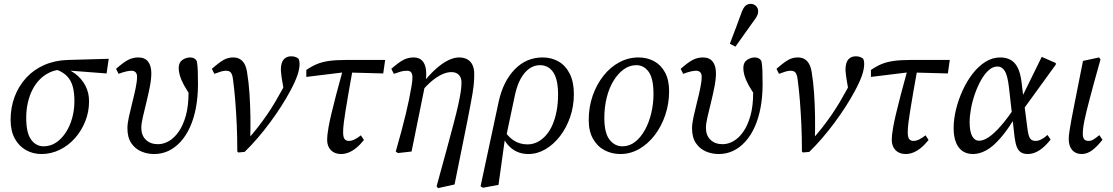

<svg xmlns="http://www.w3.org/2000/svg" viewBox="-20 -786 5775 996"><path d="M195 13Q151 13 114.5 -7.5Q78 -28 56.5 -67.5Q35 -107 35 -164Q35 -229 56 -284.5Q77 -340 116 -382.5Q155 -425 210 -449Q265 -473 332 -475L544 -481L533 -405L323 -421L307 -425Q271 -425 241.5 -412Q212 -399 188.5 -376Q165 -353 149 -322Q133 -291 124.5 -253.5Q116 -216 116 -175Q116 -96 141.5 -61.5Q167 -27 206 -27Q242 -27 271 -46.5Q300 -66 321.5 -99Q343 -132 354.5 -174Q366 -216 366 -261Q366 -305 357.5 -336.5Q349 -368 329 -389.5Q309 -411 275 -424L294 -438Q336 -429 369.5 -404Q403 -379 422.5 -342.5Q442 -306 442 -261Q442 -206 422.5 -157Q403 -108 369 -69.5Q335 -31 290 -9Q245 13 195 13Z M779 13Q744 13 712.5 -0.5Q681 -14 661 -43.5Q641 -73 641 -121Q641 -144 648.5 -179Q656 -214 666 -253Q676 -292 683.5 -328Q691 -364 691 -388Q691 -403 683.5 -411Q676 -419 662 -419Q651 -419 635 -415.5Q619 -412 595 -403L582 -429Q622 -464 646 -476Q670 -488 698 -488Q731 -488 748 -466.5Q765 -445 765 -406Q765 -375 757 -334.5Q749 -294 739 -253.5Q729 -213 721 -178.5Q713 -144 713 -123Q713 -84 736.5 -61Q760 -38 800 -38Q828 -38 856 -54Q884 -70 907 -103Q930 -136 944 -186Q958 -236 958 -304Q958 -324 957 -342Q956 -360 954 -382L981 -347L977 -278Q949 -317 934 -345Q919 -373 913 -394Q907 -415 907 -433Q907 -462 926 -475Q945 -488 967 -488Q979 -488 987.5 -483Q996 -478 1001 -469Q1005 -446 1006 -420Q1007 -394 1007 -350Q1007 -284 996.5 -228Q986 -172 966 -127.5Q946 -83 917.5 -51.5Q889 -20 854.5 -3.5Q820 13 779 13Z M1211 0Q1211 -77 1208 -141.5Q1205 -206 1200.5 -262.5Q1196 -319 1189 -372Q1187 -391 1182.5 -401Q1178 -411 1171 -415Q1164 -419 1153 -419Q1140 -419 1126.5 -415Q1113 -411 1092 -403L1079 -429Q1118 -463 1140.5 -475.5Q1163 -488 1190 -488Q1210 -488 1224.5 -479.5Q1239 -471 1248.5 -454Q1258 -437 1262 -409Q1270 -361 1274 -303Q1278 -245 1279 -183Q1280 -121 1278 -59L1263 -61Q1293 -94 1318.5 -127Q1344 -160 1366 -192Q1388 -224 1407.5 -257Q1427 -290 1445 -323Q1453 -337 1457.5 -346.5Q1462 -356 1466 -366L1453 -313L1441 -384Q1440 -394 1438.5 -405Q1437 -416 1437 -423Q1437 -461 1451.5 -477.5Q1466 -494 1491 -494Q1505 -494 1515 -489.5Q1525 -485 1529 -481Q1531 -477 1532.5 -470Q1534 -463 1534 -454Q1534 -428 1522.5 -394.5Q1511 -361 1484 -311Q1463 -272 1436.5 -231Q1410 -190 1380 -149.5Q1350 -109 1317 -70.5Q1284 -32 1249 2L1216 5Z M1569 -387V-423Q1598 -443 1625 -454Q1652 -465 1687.5 -470Q1723 -475 1775 -475H1978L1968 -405L1783 -410H1757ZM1749 13Q1716 13 1696.5 -7Q1677 -27 1677 -61Q1677 -71 1678.5 -86.5Q1680 -102 1684.5 -127.5Q1689 -153 1698.5 -193.5Q1708 -234 1723.5 -293.5Q1739 -353 1762 -436L1813 -445Q1798 -361 1788 -304Q1778 -247 1772.5 -211Q1767 -175 1764 -153.5Q1761 -132 1760.5 -120Q1760 -108 1760 -98Q1760 -76 1767 -65.5Q1774 -55 1790 -55Q1804 -55 1820 -63Q1836 -71 1852 -84L1868 -60Q1849 -36 1829 -19.5Q1809 -3 1789 5Q1769 13 1749 13Z M2033 0Q2050 -59 2062.5 -106Q2075 -153 2084.5 -192.5Q2094 -232 2101.5 -268Q2109 -304 2115 -340Q2120 -369 2119.5 -386Q2119 -403 2112.5 -411Q2106 -419 2093 -419Q2074 -419 2060 -415Q2046 -411 2023 -403L2010 -429Q2050 -464 2074 -476Q2098 -488 2126 -488Q2153 -488 2169 -472.5Q2185 -457 2189.5 -426Q2194 -395 2186 -350L2115 0L2044 8ZM2245 180 2297 -10Q2319 -91 2334 -148Q2349 -205 2357.5 -244Q2366 -283 2370 -309.5Q2374 -336 2374 -357Q2374 -384 2360 -398Q2346 -412 2322 -412Q2299 -412 2273.5 -400.5Q2248 -389 2221 -366.5Q2194 -344 2166 -311L2157 -354H2172Q2208 -399 2241 -428.5Q2274 -458 2304.5 -473Q2335 -488 2361 -488Q2387 -488 2404.5 -478Q2422 -468 2431 -449Q2440 -430 2440 -403Q2440 -388 2439.5 -373.5Q2439 -359 2437 -341.5Q2435 -324 2431 -299.5Q2427 -275 2420 -239Q2413 -203 2403 -151L2338 171L2252 190Z M2485 188 2473 180 2567 -259Q2590 -364 2650 -426Q2710 -488 2795 -488Q2841 -488 2877.5 -467Q2914 -446 2935.5 -403.5Q2957 -361 2957 -298Q2957 -235 2937.5 -178.5Q2918 -122 2884.5 -79Q2851 -36 2809 -11.5Q2767 13 2721 13Q2669 13 2631.5 -18Q2594 -49 2579 -104L2589 -122Q2610 -81 2642.5 -59Q2675 -37 2716 -37Q2744 -37 2768.5 -49.5Q2793 -62 2813 -85Q2833 -108 2846.5 -139.5Q2860 -171 2867.5 -210.5Q2875 -250 2875 -295Q2875 -374 2850 -411Q2825 -448 2781 -448Q2751 -448 2725.5 -430Q2700 -412 2681 -377.5Q2662 -343 2651 -292L2606 -79L2601 -78L2566 173Z M3198 13Q3153 13 3115.5 -7Q3078 -27 3056 -66.5Q3034 -106 3034 -163Q3034 -231 3054.5 -289.5Q3075 -348 3110.5 -393Q3146 -438 3193 -463Q3240 -488 3292 -488Q3338 -488 3374 -468Q3410 -448 3430.5 -409Q3451 -370 3451 -313Q3451 -248 3431 -189Q3411 -130 3376 -84.5Q3341 -39 3295.5 -13Q3250 13 3198 13ZM3209 -27Q3245 -27 3274.5 -50Q3304 -73 3325.5 -112Q3347 -151 3358.5 -199.5Q3370 -248 3370 -298Q3370 -379 3345 -413.5Q3320 -448 3281 -448Q3246 -448 3216 -426.5Q3186 -405 3163 -367.5Q3140 -330 3127.5 -280.5Q3115 -231 3115 -175Q3115 -96 3142 -61.5Q3169 -27 3209 -27Z M3708 13Q3673 13 3641.5 -0.5Q3610 -14 3590 -43.5Q3570 -73 3570 -121Q3570 -144 3577.5 -179Q3585 -214 3595 -253Q3605 -292 3612.5 -328Q3620 -364 3620 -388Q3620 -403 3612.5 -411Q3605 -419 3591 -419Q3580 -419 3564 -415.5Q3548 -412 3524 -403L3511 -429Q3551 -464 3575 -476Q3599 -488 3627 -488Q3660 -488 3677 -466.5Q3694 -445 3694 -406Q3694 -375 3686 -334.5Q3678 -294 3668 -253.5Q3658 -213 3650 -178.5Q3642 -144 3642 -123Q3642 -84 3665.5 -61Q3689 -38 3729 -38Q3757 -38 3785 -54Q3813 -70 3836 -103Q3859 -136 3873 -186Q3887 -236 3887 -304Q3887 -324 3886 -342Q3885 -360 3883 -382L3910 -347L3906 -278Q3878 -317 3863 -345Q3848 -373 3842 -394Q3836 -415 3836 -433Q3836 -462 3855 -475Q3874 -488 3896 -488Q3908 -488 3916.5 -483Q3925 -478 3930 -469Q3934 -446 3935 -420Q3936 -394 3936 -350Q3936 -284 3925.5 -228Q3915 -172 3895 -127.5Q3875 -83 3846.5 -51.5Q3818 -20 3783.5 -3.5Q3749 13 3708 13ZM3766 -559Q3782 -601 3798 -643Q3814 -685 3829 -727Q3835 -742 3842 -750.5Q3849 -759 3857 -762.5Q3865 -766 3873 -766Q3891 -766 3902 -754.5Q3913 -743 3913 -729Q3913 -716 3908 -705Q3903 -694 3889 -676Q3866 -643 3842 -610Q3818 -577 3795 -544Z M4140 0Q4140 -77 4137 -141.5Q4134 -206 4129.5 -262.5Q4125 -319 4118 -372Q4116 -391 4111.5 -401Q4107 -411 4100 -415Q4093 -419 4082 -419Q4069 -419 4055.5 -415Q4042 -411 4021 -403L4008 -429Q4047 -463 4069.5 -475.5Q4092 -488 4119 -488Q4139 -488 4153.5 -479.5Q4168 -471 4177.5 -454Q4187 -437 4191 -409Q4199 -361 4203 -303Q4207 -245 4208 -183Q4209 -121 4207 -59L4192 -61Q4222 -94 4247.5 -127Q4273 -160 4295 -192Q4317 -224 4336.5 -257Q4356 -290 4374 -323Q4382 -337 4386.5 -346.5Q4391 -356 4395 -366L4382 -313L4370 -384Q4369 -394 4367.5 -405Q4366 -416 4366 -423Q4366 -461 4380.5 -477.5Q4395 -494 4420 -494Q4434 -494 4444 -489.5Q4454 -485 4458 -481Q4460 -477 4461.5 -470Q4463 -463 4463 -454Q4463 -428 4451.5 -394.5Q4440 -361 4413 -311Q4392 -272 4365.5 -231Q4339 -190 4309 -149.5Q4279 -109 4246 -70.5Q4213 -32 4178 2L4145 5Z M4498 -387V-423Q4527 -443 4554 -454Q4581 -465 4616.5 -470Q4652 -475 4704 -475H4907L4897 -405L4712 -410H4686ZM4678 13Q4645 13 4625.5 -7Q4606 -27 4606 -61Q4606 -71 4607.5 -86.5Q4609 -102 4613.5 -127.5Q4618 -153 4627.5 -193.5Q4637 -234 4652.5 -293.5Q4668 -353 4691 -436L4742 -445Q4727 -361 4717 -304Q4707 -247 4701.5 -211Q4696 -175 4693 -153.5Q4690 -132 4689.5 -120Q4689 -108 4689 -98Q4689 -76 4696 -65.5Q4703 -55 4719 -55Q4733 -55 4749 -63Q4765 -71 4781 -84L4797 -60Q4778 -36 4758 -19.5Q4738 -3 4718 5Q4698 13 4678 13Z M5028 13Q4979 13 4953 -22Q4927 -57 4927 -122Q4927 -167 4939 -217Q4951 -267 4973 -315.5Q4995 -364 5025 -403Q5055 -442 5091.5 -465Q5128 -488 5169 -488Q5199 -488 5221.5 -476Q5244 -464 5258.5 -436.5Q5273 -409 5279 -362L5290 -272L5293 -250L5309 -125Q5314 -82 5323 -68.5Q5332 -55 5352 -55Q5366 -55 5381 -62.5Q5396 -70 5414 -86L5430 -62Q5401 -25 5371.5 -6Q5342 13 5312 13Q5290 13 5276 4Q5262 -5 5254.5 -24.5Q5247 -44 5243 -76L5214 -332Q5207 -394 5192.5 -417.5Q5178 -441 5154 -441Q5130 -441 5108.5 -421.5Q5087 -402 5069 -370Q5051 -338 5037.5 -299.5Q5024 -261 5017 -222.5Q5010 -184 5010 -153Q5010 -104 5023 -80Q5036 -56 5059 -56Q5082 -56 5110 -75Q5138 -94 5172.5 -133.5Q5207 -173 5247 -233L5266 -201H5260Q5212 -118 5171 -71Q5130 -24 5095 -5.5Q5060 13 5028 13ZM5283 -211 5276 -271 5384 -491 5457 -459V-451Z M5591 13Q5560 13 5542 -7.5Q5524 -28 5524 -65Q5524 -73 5525 -83.5Q5526 -94 5529 -113Q5532 -132 5537.5 -163Q5543 -194 5553 -243L5598 -470L5681 -488L5689 -478L5655 -356Q5643 -312 5633.5 -276Q5624 -240 5617 -211.5Q5610 -183 5605.5 -161Q5601 -139 5599 -122Q5597 -105 5597 -93Q5597 -73 5604 -64Q5611 -55 5627 -55Q5641 -55 5654 -63.5Q5667 -72 5683 -85L5699 -61Q5671 -25 5645 -6Q5619 13 5591 13Z"/></svg>

Font: Source Serif 4
Style: Italic
Weight: 400
Italic angle: -12°
Designer: Frank Grießhammer
Foundry: Adobe Systems Incorporated
Version: Version 4.004;hotconv 1.0.116;makeotfexe 2.5.65601